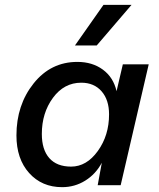

<svg xmlns="http://www.w3.org/2000/svg" viewBox="-20 -766 657 794"><path d="M408 -746H524L380 -578H290ZM237 8Q153 8 100.5 -50.5Q48 -109 48 -206Q48 -332 119 -421Q190 -510 300 -510Q362 -510 405.5 -478Q449 -446 462 -389L488 -500H595L479 0H384L401 -93Q376 -46 332.5 -19Q289 8 237 8ZM274 -77Q338 -77 384.5 -141.5Q431 -206 431 -293Q431 -353 400 -388.5Q369 -424 316 -424Q245 -424 199 -361.5Q153 -299 153 -212Q153 -147 184 -112Q215 -77 274 -77Z"/></svg>

Font: Elaine Sans Medium
Style: Italic
Weight: 500
Italic angle: -13°
Designer: Wei Huang
Foundry: Wei Huang
Version: Version 2.001;December 24, 2019;FontCreator 12.0.0.2547 64-b